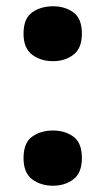

<svg xmlns="http://www.w3.org/2000/svg" viewBox="-20 -579 337 612"><path d="M149 -384Q110 -384 82.5 -404.5Q55 -425 55 -472Q55 -520 82.5 -539.5Q110 -559 149 -559Q187 -559 214 -539.5Q241 -520 241 -472Q241 -425 214 -404.5Q187 -384 149 -384ZM149 13Q110 13 82.5 -7.5Q55 -28 55 -75Q55 -124 82.5 -143.5Q110 -163 149 -163Q187 -163 214 -143.5Q241 -124 241 -75Q241 -28 214 -7.5Q187 13 149 13Z"/></svg>

Font: Noto Sans Tamil ExtraBold
Style: Regular
Weight: 800
Designer: Jelle Bosma - Monotype Design Team
Foundry: Monotype Imaging Inc.
Version: Version 2.004; ttfautohint (v1.8.4.7-5d5b)